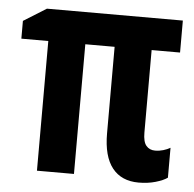

<svg xmlns="http://www.w3.org/2000/svg" viewBox="-45 -591 653 646"><g transform="rotate(5 281.5 -268.0)"><path d="M446 10Q388 10 357 -29Q326 -68 326 -146V-438H227V0H102V-438H11V-498L88 -546H547V-438H451V-159Q451 -128 462 -115Q473 -102 492 -102Q506 -102 519.5 -106Q533 -110 543 -116V-15Q529 -5 503 2.5Q477 10 446 10Z"/></g></svg>

Font: Noto Sans Mono SemiCondensed
Style: Bold
Weight: 700
Width: 4
Designer: Monotype Design Team
Foundry: Monotype Imaging Inc.
Version: Version 2.014